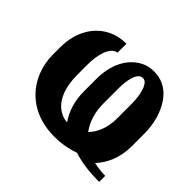

<svg xmlns="http://www.w3.org/2000/svg" viewBox="-128 -714 901 901"><g transform="rotate(45 322.5 -263.5)"><path d="M42 -258C42 -220 49 -185 62 -152C100 -58 187 10 319 10C369 10 411 1 448 -12C497 4 552 11 618 11V-29C591 -29 566 -33 542 -38C580 -79 608 -138 608 -216V-294C608 -329 604 -361 596 -390C574 -467 525 -538 434 -538C409 -538 386 -533 365 -521C305 -488 267 -418 267 -322V-241C267 -173 285 -122 314 -80C295 -81 277 -87 262 -97C217 -125 190 -186 190 -272V-335C190 -405 206 -471 250 -479V-538C219 -538 191 -533 165 -521C91 -488 42 -411 42 -306ZM372 -264V-364C372 -414 382 -479 419 -479C426 -479 433 -476 439 -470C459 -448 467 -399 467 -352V-259C467 -195 445 -147 416 -118C387 -158 372 -206 372 -264Z"/></g></svg>

Font: Aerodynamic
Style: Regular
Weight: 500
Designer: Google
Version: Version 2.000980; 2014